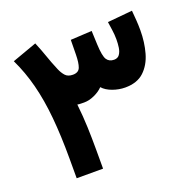

<svg xmlns="http://www.w3.org/2000/svg" viewBox="-120 -793 923 915"><g transform="rotate(-20 341.5 -335.5)"><path d="M483.4 -327.1Q451.2 -327.1 419.7 -338.6Q388.2 -350.1 371.1 -369.6Q354 -351.6 326.9 -339.4Q299.8 -327.1 274.4 -327.1Q267.6 -327.1 257.3 -327.4Q247.1 -327.6 240.2 -329.1Q247.1 -265.6 249 -210.4Q251 -155.3 251 -97.2V0H117.2V-98.6Q117.2 -214.8 108.4 -308.3Q99.6 -401.9 79.6 -479.7Q59.6 -557.6 26.4 -626.5L151.4 -671.4Q168.9 -629.4 180.2 -596.2Q191.4 -563 209.5 -520Q218.3 -499 231.2 -484.4Q244.1 -469.7 269.5 -469.7Q298.3 -469.7 306.6 -491.5Q314.9 -513.2 315.4 -555.7L316.4 -629.4L424.3 -635.3L427.2 -565.4Q429.7 -506.3 441.7 -488Q453.6 -469.7 478.5 -469.7Q497.1 -469.7 506.3 -482.9Q515.6 -496.1 518.6 -516.1Q521.5 -536.1 521.5 -557.1Q521.5 -581.5 517.8 -606.4Q514.2 -631.3 511.7 -648.4L637.7 -660.2Q640.1 -635.7 641.8 -610.1Q643.6 -584.5 643.6 -559.6Q643.6 -498.5 628.7 -445.6Q613.8 -392.6 578.9 -359.9Q543.9 -327.1 483.4 -327.1Z"/></g></svg>

Font: Vazirmatn FD NL ExtraBold
Style: Regular
Weight: 800
Designer: Saber Rastikerdar
Foundry: Saber Rastikerdar
Version: Version 33.003